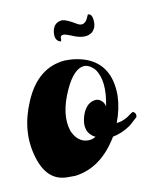

<svg xmlns="http://www.w3.org/2000/svg" viewBox="-56 -436 384 479"><g transform="rotate(-10 136.0 -196.5)"><path d="M198 -392Q209 -393 210 -373Q211 -356 200 -346Q182 -332 147 -348Q134 -353 130 -353Q125 -353 123 -350.5Q121 -348 121.5 -344.5Q122 -341 121 -339Q120 -337 118 -338Q104 -343 107 -365Q111 -388 133 -389Q144 -388 167 -374Q183 -364 193 -381Q196 -387 198 -392ZM129 -289Q152 -289 175 -281Q236 -258 236 -180Q235 -147 222 -113Q241 -114 262 -131Q268 -136 273 -127Q274 -122 273 -119Q273 -119 253 -101Q230 -85 207 -81Q164 -9 97 -1Q88 -1 81 -1Q26 1 7 -65Q-13 -132 18 -204Q51 -283 121 -289Q126 -289 129 -289ZM168 -267Q141 -267 118 -217Q90 -156 105 -113Q115 -90 134 -84Q150 -80 164 -88Q133 -104 145 -144Q154 -173 175 -178Q187 -181 196 -172Q202 -166 203 -158Q216 -222 193 -253Q184 -263 174 -266Q171 -267 168 -267Z"/></g></svg>

Font: Sagha
Style: Regular
Weight: 400
Designer: MUHAMMAD YONI
Version: Version 001.000